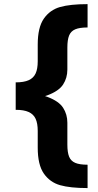

<svg xmlns="http://www.w3.org/2000/svg" viewBox="-20 -785 485 948"><path d="M57.5 -378.3Q98.1 -378.3 121.8 -389.1Q145.5 -399.8 155.9 -422.4Q166.3 -445 166.3 -482.2V-565.4Q166.3 -649.6 196.4 -692.9Q226.5 -736.1 276.7 -750.4Q326.9 -764.6 412.4 -764.6V-649.4Q372.6 -649.4 351.2 -640.1Q329.8 -630.9 321.2 -609.6Q312.6 -588.4 312.6 -550.2V-441.6Q312.6 -400.3 291.6 -367.8Q270.5 -335.3 213.9 -314.3Q157.2 -293.4 57.5 -293.4ZM412.4 143.6Q326.7 143.6 276.6 129.3Q226.5 115 196.4 71.9Q166.3 28.7 166.3 -55.7V-138.5Q166.3 -175.7 155.9 -198.4Q145.5 -221.1 121.7 -231.9Q97.9 -242.8 57.5 -242.8V-327.7Q157.2 -327.7 213.9 -306.7Q270.5 -285.6 291.6 -252.9Q312.6 -220.2 312.6 -179.1V-70.9Q312.6 -32.7 321.2 -11.5Q329.8 9.8 351.2 19Q372.6 28.3 412.4 28.3ZM57.5 -378.5H197V-242.6H57.5Z"/></svg>

Font: Intratopia Thin
Style: Regular
Weight: 100
Designer: Rasmus Andersson
Foundry: rsms
Version: Version 3.000;Glyphs 3.2.3 (3260)